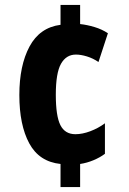

<svg xmlns="http://www.w3.org/2000/svg" viewBox="-20 -744 521 774"><path d="M303 -647Q331 -644 361 -635Q391 -626 415 -610L377 -494Q355 -509 330.5 -516.5Q306 -524 286 -524Q247 -524 226 -487Q205 -450 205 -362Q205 -276 223.5 -239.5Q242 -203 284 -203Q312 -203 344 -215Q376 -227 403 -247V-124Q383 -109 356.5 -98Q330 -87 303 -83V10H224V-83Q138 -92 98 -166Q58 -240 58 -361Q58 -480 99 -556.5Q140 -633 224 -644V-724H303Z"/></svg>

Font: Noto Sans Hebrew ExtraCondensed ExtraBold
Style: Regular
Weight: 800
Width: 2
Designer: Monotype Design Team
Foundry: Monotype Imaging Inc.
Version: Version 2.004; ttfautohint (v1.8.4.7-5d5b)